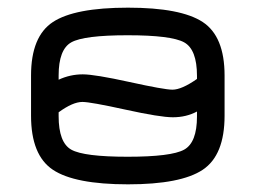

<svg xmlns="http://www.w3.org/2000/svg" viewBox="-20 -481 667 501"><path d="M566 -284V-179Q566 -76 509 -38Q452 0 314 0Q175 0 118 -38Q61 -76 61 -179V-284Q61 -386 118 -423.5Q175 -461 314 -461Q452 -461 509 -423.5Q566 -386 566 -284ZM494 -275V-283Q494 -352 460.5 -370.5Q427 -389 313 -389Q199 -389 166 -370.5Q133 -352 133 -284V-273Q163 -287 196 -287Q227 -287 318 -267Q409 -247 430 -247Q454 -247 494 -275ZM133 -188V-178Q133 -109 166 -90.5Q199 -72 313 -72Q427 -72 460.5 -90.5Q494 -109 494 -177V-190Q466 -175 431 -175Q398 -175 307 -195Q216 -215 195 -215Q170 -215 133 -188Z"/></svg>

Font: Jura SemiBold
Style: Regular
Weight: 600
Designer: Daniel Johnson, Alexei Vanyashin
Foundry: Daniel Johnson
Version: Version 5.103